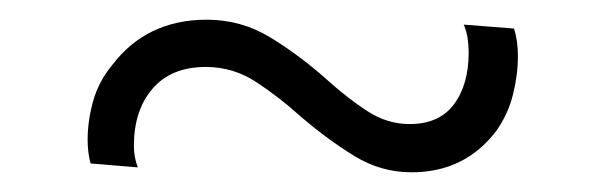

<svg xmlns="http://www.w3.org/2000/svg" viewBox="-20 -347 615 195"><path d="M120 -177 72 -181Q69 -192 69 -205Q69 -224 74.5 -244Q80 -264 94 -281Q129 -327 190 -327Q225 -327 254.5 -309Q284 -291 311 -267Q332 -248 352.5 -234.5Q373 -221 396 -221Q426 -221 441 -241Q456 -261 456 -294Q456 -300 455 -307.5Q454 -315 451 -322L502 -318Q504 -312 505 -305Q506 -298 506 -290Q506 -271 501 -251Q496 -231 484 -214Q452 -172 398 -172Q367 -172 340 -188.5Q313 -205 285 -229Q264 -248 240.5 -263.5Q217 -279 189 -279Q154 -279 135 -257Q116 -235 116 -199Q116 -187 120 -177Z"/></svg>

Font: Jost* Light
Style: Regular
Weight: 300
Version: Version 3.7